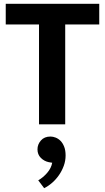

<svg xmlns="http://www.w3.org/2000/svg" viewBox="-20 -650 548 1004"><path d="M235 198Q211 193 193.5 175.5Q176 158 176 131Q176 105 194 84.5Q212 64 244 64Q257 64 271 69.5Q285 75 296.5 86.5Q308 98 315.5 117Q323 136 323 163Q323 191 313.5 217Q304 243 288.5 265.5Q273 288 253 305.5Q233 323 211 334L180 293Q206 278 227 253.5Q248 229 253 201ZM499 -630V-522H321V0H184V-522H10V-630Z"/></svg>

Font: Mukta Mahee
Style: Bold
Weight: 700
Designer: Shuchita Grover, Noopur Datye, Girish Dalvi, Yashodeep Gholap
Foundry: Ek Type
Version: Version 2.538;PS 1.000;hotconv 16.6.51;makeotf.lib2.5.65220;